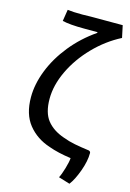

<svg xmlns="http://www.w3.org/2000/svg" viewBox="-132 -784 687 1012"><g transform="rotate(15 212.0 -278.5)"><path d="M291 144Q301 126 312 88.5Q323 51 324 31Q252 21 203 3Q129 -21 84 -77Q39 -133 39 -226Q39 -297 69 -373.5Q99 -450 155.5 -520Q212 -590 289 -643V-647H217Q137 -647 97 -657L107 -720Q136 -716 188 -716L234 -717H408L422 -651Q342 -610 276.5 -542.5Q211 -475 173.5 -396Q136 -317 136 -243Q136 -167 168.5 -126Q201 -85 262 -64Q294 -52 327.5 -45.5Q361 -39 406 -33Q410 -32 413 -29Q416 -26 416 -21Q416 23 396 78Q376 133 353 163Z"/></g></svg>

Font: LINE Seed Sans KR Regular
Style: Regular
Weight: 400
Designer: LINE VX Design & Sandoll Inc & Dalton Maag Ltd
Foundry: Sandoll Inc.
Version: Version 1.000